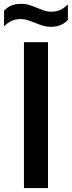

<svg xmlns="http://www.w3.org/2000/svg" viewBox="-60 -954 364 974"><path d="M61.5 0V-740H183.5V0ZM198 -818Q174.5 -818 154 -824.8Q133.5 -831.5 114.5 -839.5Q97.5 -846 80.5 -851.8Q63.5 -857.5 46 -857.5Q19 -857.5 -0.8 -848.2Q-20.5 -839 -39.5 -820.5V-899.5Q-23.5 -917 -2.5 -925.8Q18.5 -934.5 47 -934.5Q70.5 -934.5 91 -927.8Q111.5 -921 130.5 -913Q147.5 -906 164.5 -900.2Q181.5 -894.5 199 -894.5Q226 -894.5 245.8 -903.8Q265.5 -913 284.5 -931.5V-853Q252.5 -818 198 -818Z"/></svg>

Font: Encode Sans Cnd SmBold
Style: Regular
Weight: 600
Width: 3
Designer: Multiple Designers
Foundry: Impallari Type
Version: Version 3.002; ttfautohint (v1.8.3) -l 8 -r 50 -G 200 -x 14 